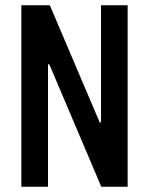

<svg xmlns="http://www.w3.org/2000/svg" viewBox="-20 -708 565 728"><path d="M61 0V-688H169L358 -244H363V-688H464V0H364L167 -464H162V0Z"/></svg>

Font: Saira Condensed SemiBold
Style: Regular
Weight: 600
Width: 3
Designer: Hector Gatti with collaboration of the Omnibus-Type team
Foundry: Omnibus-Type
Version: Version 1.100